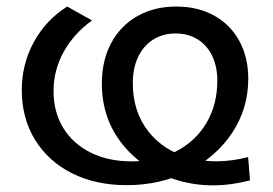

<svg xmlns="http://www.w3.org/2000/svg" viewBox="-20 -558 834 587"><path d="M46.6 -283.1Q46.6 -361.7 83.3 -429.1Q120 -496.6 185.3 -538L261.4 -495.6Q205.3 -455.1 174.5 -399.1Q143.7 -343.1 143.7 -279.7Q143.7 -215.1 173.5 -166.7Q203.3 -118.3 257.1 -91.5Q310.9 -64.7 382.3 -64.7Q459.9 -64.7 519.3 -95.8Q578.7 -126.9 611.6 -182.9Q644.4 -239 644.4 -311.3Q644.4 -354.6 628.6 -387.3Q612.9 -420 583.8 -437.9Q554.7 -455.7 517.3 -455.7Q477.9 -455.7 448.2 -436.9Q418.6 -418.1 402.3 -383.9Q386 -349.6 386 -304.1Q386 -216.9 433.2 -156.6Q480.4 -96.4 561.5 -74.9Q642.6 -53.4 738.6 -77.7L744.3 -6.6Q628.7 23.9 524.1 -6.5Q419.4 -36.9 355.4 -115.7Q291.4 -194.6 291.4 -302.4Q291.4 -372.6 319.6 -425.8Q347.9 -479 399.6 -508.5Q451.3 -538 519 -538Q584.7 -538 634.6 -510.4Q684.4 -482.9 711.7 -432.9Q739 -382.9 739 -317.3Q739 -226.3 689.9 -152.1Q640.7 -77.9 555.7 -34.9Q470.7 8.1 367.6 8.1Q272.3 8.1 199.9 -28.4Q127.4 -65 87 -130.7Q46.6 -196.4 46.6 -283.1Z"/></svg>

Font: iiserrat Thin
Style: Regular
Weight: 100
Designer: Akira Ohta
Foundry: Akira Ohta
Version: Version 1.200;Glyphs 3.3.1 (3343)